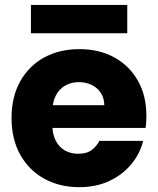

<svg xmlns="http://www.w3.org/2000/svg" viewBox="-20 -770 656 798"><path d="M177.8 -238.3 178.3 -332.9H413.5Q413 -355.9 404.7 -373.5Q396.4 -391.1 381.7 -403.5Q367.1 -415.9 348 -422.3Q329 -428.6 307.5 -428.6Q275.6 -428.6 250.6 -414.2Q225.6 -399.8 211.5 -372Q197.3 -344.3 197.3 -303.5V-254.7Q197.3 -213.2 211.7 -185.4Q226.1 -157.6 250.5 -144.2Q274.9 -130.9 304.1 -130.9Q340.7 -130.9 361.4 -146.7Q382.1 -162.6 392.9 -184.6H575Q561.6 -130.3 525.2 -86.8Q488.9 -43.3 434.2 -17.7Q379.5 7.9 309.9 7.9Q228.2 7.9 164.7 -26.8Q101.1 -61.5 64.5 -126.3Q28 -191.1 28 -279.2Q28 -367.8 64.1 -432Q100.1 -496.3 163.7 -531.1Q227.3 -565.8 309.9 -565.8Q392.1 -565.8 454.4 -531.8Q516.8 -497.8 552.6 -435.5Q588.5 -373.2 588.5 -287.9Q588.5 -276.1 587.7 -263.4Q587 -250.7 585 -238.3ZM108.6 -631.8V-749.6H508.9V-631.8Z"/></svg>

Font: Poppins Variable
Style: Regular
Weight: 100
Designer: Jonny Pinhorn
Foundry: Indian Type Foundry
Version: Version 6.000